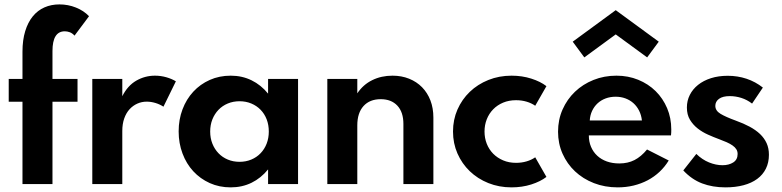

<svg xmlns="http://www.w3.org/2000/svg" viewBox="-20 -815 3462 850"><path d="M79.5 0V-364.5H18.6V-465.5H79.5V-585.9Q79.5 -637.7 91.6 -677Q103.6 -716.4 125.2 -742.7Q146.8 -769.1 176.8 -782.3Q206.8 -795.5 243.2 -795.5Q281.4 -795.5 316.1 -781.6Q350.9 -767.7 374.1 -743.2L310 -657.3Q300 -668.2 288.9 -672.3Q277.7 -676.4 266.8 -676.4Q212.3 -676.4 212.3 -589.1V-465.5H323.2V-364.5H212.3V0Z M388.6 0V-465.5H521.4V-389.1Q545 -435.9 583.4 -458Q621.8 -480 665.9 -480Q691.8 -480 716.4 -473Q740.9 -465.9 758.6 -455L703.6 -342.7Q687.7 -353.2 668.2 -359.1Q648.6 -365 629.5 -365Q607.7 -365 588.2 -356.4Q568.6 -347.7 553.6 -331.4Q538.6 -315 530 -290.7Q521.4 -266.4 521.4 -235V0Z M770.9 -233.2Q770.9 -285.9 788 -330.9Q805 -375.9 835.7 -409.1Q866.4 -442.3 908.6 -461.1Q950.9 -480 1001.4 -480Q1051.8 -480 1093.6 -459.5Q1135.5 -439.1 1166.8 -400.5V-465.5H1299.5V0H1166.8V-65Q1135.5 -26.4 1093.6 -5.9Q1051.8 14.5 1001.4 14.5Q950.9 14.5 908.6 -4.5Q866.4 -23.6 835.7 -56.8Q805 -90 788 -135.5Q770.9 -180.9 770.9 -233.2ZM910.5 -232.7Q910.5 -203.6 920.2 -179.1Q930 -154.5 947.3 -136.6Q964.5 -118.6 988.4 -108.6Q1012.3 -98.6 1040.5 -98.6Q1068.6 -98.6 1092.5 -108.6Q1116.4 -118.6 1133.6 -136.6Q1150.9 -154.5 1160.5 -179.1Q1170 -203.6 1170 -232.7Q1170 -262.3 1160.5 -286.8Q1150.9 -311.4 1133.6 -329.1Q1116.4 -346.8 1092.5 -356.8Q1068.6 -366.8 1040.5 -366.8Q1012.3 -366.8 988.4 -356.8Q964.5 -346.8 947.3 -328.9Q930 -310.9 920.2 -286.4Q910.5 -261.8 910.5 -232.7Z M1429.1 0V-465.5H1561.8V-401.8Q1587.7 -440.5 1628 -460.2Q1668.2 -480 1717.7 -480Q1757.7 -480 1791.1 -466.6Q1824.5 -453.2 1848.4 -428.9Q1872.3 -404.5 1885.5 -370.5Q1898.6 -336.4 1898.6 -294.5V0H1765.9V-266.4Q1765.9 -318.6 1739.1 -347.3Q1712.3 -375.9 1665.5 -375.9Q1616.8 -375.9 1589.3 -345.5Q1561.8 -315 1561.8 -260V0Z M2244.5 14.5Q2189.5 14.5 2142 -4.5Q2094.5 -23.6 2059.8 -57Q2025 -90.5 2005.2 -135.5Q1985.5 -180.5 1985.5 -232.7Q1985.5 -285 2005.2 -330Q2025 -375 2059.8 -408.4Q2094.5 -441.8 2142 -460.9Q2189.5 -480 2244.5 -480Q2291.4 -480 2332 -467Q2372.7 -454.1 2399.1 -433.6L2349.5 -346.8Q2332.7 -358.6 2310.9 -365Q2289.1 -371.4 2264.5 -371.4Q2233.2 -371.4 2207.5 -360.7Q2181.8 -350 2163.4 -331.1Q2145 -312.3 2135 -287Q2125 -261.8 2125 -232.7Q2125 -203.6 2135 -178.4Q2145 -153.2 2163.4 -134.5Q2181.8 -115.9 2207.5 -105Q2233.2 -94.1 2264.5 -94.1Q2289.1 -94.1 2310.9 -100.5Q2332.7 -106.8 2349.5 -118.6L2399.1 -31.8Q2372.7 -11.4 2332 1.6Q2291.4 14.5 2244.5 14.5Z M2714.5 14.5Q2657.7 14.5 2609.3 -4.3Q2560.9 -23.2 2525.7 -56.4Q2490.5 -89.5 2470.5 -134.5Q2450.5 -179.5 2450.5 -231.8Q2450.5 -285 2470.5 -330.2Q2490.5 -375.5 2525.5 -408.9Q2560.5 -442.3 2607.5 -461.1Q2654.5 -480 2709.1 -480Q2760.9 -480 2805.5 -461.8Q2850 -443.6 2882.5 -411.6Q2915 -379.5 2933.4 -336.1Q2951.8 -292.7 2951.8 -241.8Q2951.8 -235.5 2951.6 -229.3Q2951.4 -223.2 2950.5 -215.5H2586.8Q2586.8 -187.7 2596.6 -164.8Q2606.4 -141.8 2624.1 -125.5Q2641.8 -109.1 2666.6 -100.2Q2691.4 -91.4 2721.8 -91.4Q2759.5 -91.4 2788.9 -106.4Q2818.2 -121.4 2844.5 -153.2L2940.5 -104.5Q2923.6 -76.8 2900 -54.5Q2876.4 -32.3 2847.5 -17Q2818.6 -1.8 2785 6.4Q2751.4 14.5 2714.5 14.5ZM2821.8 -281.8Q2819.1 -305.9 2809.3 -325.2Q2799.5 -344.5 2784.3 -358.2Q2769.1 -371.8 2749.1 -379.3Q2729.1 -386.8 2705.5 -386.8Q2681.4 -386.8 2660.9 -379.1Q2640.5 -371.4 2625.5 -357.5Q2610.5 -343.6 2601.4 -324.3Q2592.3 -305 2590.9 -281.8ZM2566.8 -560.9 2515.5 -630.5 2705.9 -770 2896.4 -630.5 2845 -560.9 2705.9 -662.7Z M3191.4 14.5Q3134.5 14.5 3088.4 -3Q3042.3 -20.5 3005 -60.5L3062.7 -133.6Q3088.6 -108.2 3119.1 -95.9Q3149.5 -83.6 3178.6 -83.6Q3206.8 -83.6 3226.1 -95.9Q3245.5 -108.2 3245.5 -133.2Q3245.5 -145 3239.8 -154.1Q3234.1 -163.2 3223.2 -170.9Q3212.3 -178.6 3196.8 -185.5Q3181.4 -192.3 3161.8 -199.5Q3139.5 -207.7 3114.5 -218.9Q3089.5 -230 3068.9 -246.1Q3048.2 -262.3 3034.5 -284.8Q3020.9 -307.3 3020.9 -339.1Q3020.9 -369.1 3033.9 -394.8Q3046.8 -420.5 3070.5 -439.3Q3094.1 -458.2 3127.5 -468.9Q3160.9 -479.5 3201.8 -479.5Q3245.5 -479.5 3285 -466.4Q3324.5 -453.2 3357.3 -427.3L3309.5 -356.4Q3287.7 -373.2 3262.3 -381.4Q3236.8 -389.5 3210.9 -389.5Q3179.5 -389.5 3163.2 -377.5Q3146.8 -365.5 3146.8 -346.4Q3146.8 -325 3169.8 -311.1Q3192.7 -297.3 3237.7 -280.9Q3271.8 -268.6 3298.9 -254.1Q3325.9 -239.5 3344.8 -221.6Q3363.6 -203.6 3373.9 -181.1Q3384.1 -158.6 3384.1 -130Q3384.1 -95.5 3370.7 -68.4Q3357.3 -41.4 3332.3 -23Q3307.3 -4.5 3271.6 5Q3235.9 14.5 3191.4 14.5Z"/></svg>

Font: Spartan
Style: Bold
Weight: 700
Designer: Matt Bailey, Mirko Velimirovic
Foundry: Matt Bailey
Version: Version 1.005